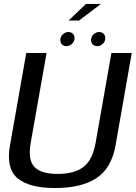

<svg xmlns="http://www.w3.org/2000/svg" viewBox="-20 -941 684 965"><path d="M257.1 4.1Q387.9 4.1 464 -45.2Q540.1 -94.5 560.8 -210.7L642.2 -674.7H540L460.6 -223.4Q445.5 -137.3 399.6 -102.1Q353.8 -66.9 269.7 -66.9Q186.2 -66.9 152.7 -102.2Q119.3 -137.6 134.4 -223.4L214.1 -674.7H112L30.3 -210.7Q9.6 -94.5 68.2 -45.2Q126.7 4.1 257.1 4.1ZM313.8 -709.1Q329.2 -709.1 342 -720.9Q354.7 -732.7 354.7 -749.3Q354.7 -762.7 346 -771.4Q337.3 -780.1 324.2 -780.1Q308.3 -780.1 295.7 -768.3Q283 -756.5 283 -739.8Q283 -726.5 291.5 -717.8Q300 -709.1 313.8 -709.1ZM468.1 -709.1Q484.2 -709.1 496.7 -720.9Q509.1 -732.7 509.1 -749.3Q509.1 -762.7 500.7 -771.4Q492.3 -780.1 478.5 -780.1Q462.9 -780.1 450.2 -768.3Q437.6 -756.5 437.6 -739.8Q437.6 -726.5 446.3 -717.8Q455 -709.1 468.1 -709.1ZM324.8 -837.8H377.3L487 -921.1H411.9Z"/></svg>

Font: Anybody Thin
Style: Italic
Weight: 100
Italic angle: -10°
Designer: Tyler Finck
Foundry: Etcetera Type Company
Version: Version 1.114;gftools[0.9.25]